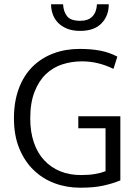

<svg xmlns="http://www.w3.org/2000/svg" viewBox="-20 -866 639 895"><path d="M351 -638Q405 -638 447 -630Q489 -622 527 -602L509 -545Q474 -562 437.5 -571Q401 -580 362 -580Q314 -580 270.5 -566Q227 -552 194 -520.5Q161 -489 141 -438Q121 -387 121 -314Q121 -251 138 -201.5Q155 -152 186.5 -118.5Q218 -85 261 -67.5Q304 -50 357 -50Q395 -50 423.5 -55Q452 -60 472 -68V-268H345V-324H541V-25Q504 -10 460.5 -0.5Q417 9 354 9Q290 9 234 -12Q178 -33 136 -74Q94 -115 69.5 -175Q45 -235 45 -314Q45 -393 68 -454Q91 -515 132 -555.5Q173 -596 229 -617Q285 -638 351 -638ZM274 -846Q276 -811 293 -790Q310 -769 354 -769Q391 -769 410.5 -789Q430 -809 432 -846H487Q487 -792 453 -757Q419 -722 354 -722Q318 -722 292.5 -732.5Q267 -743 250.5 -760Q234 -777 226 -799.5Q218 -822 218 -846Z"/></svg>

Font: Mukta Vaani Light
Style: Regular
Weight: 300
Designer: Noopur Datye, Girish Dalvi, Yashodeep Gholap, Pallavi Karambelkar
Foundry: Ek Type
Version: Version 2.538;PS 1.000;hotconv 16.6.51;makeotf.lib2.5.65220;